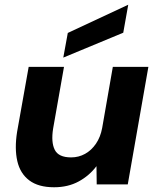

<svg xmlns="http://www.w3.org/2000/svg" viewBox="-20 -778 667 810"><path d="M208 12Q142 12 103.5 -17Q65 -46 53 -98.5Q41 -151 52 -221L101 -496H250L204 -235Q195 -178 211 -146Q227 -114 280 -114Q312 -114 339 -129Q366 -144 385 -172Q404 -200 411 -238L456 -496H606L519 0H388L387 -77Q357 -37 312 -12.5Q267 12 208 12ZM247 -535 266 -639 521 -758 500 -640Z"/></svg>

Font: DM Sans 24pt Black
Style: Italic
Weight: 900
Italic angle: -10°
Designer: Colophon Foundry, Jonny Pinhorn
Foundry: Colophon Foundry
Version: Version 4.004;gftools[0.9.30]